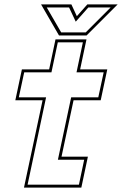

<svg xmlns="http://www.w3.org/2000/svg" viewBox="-20 -857 558 877"><path d="M89.5 0 174.5 -399H50L80 -540H204.5L233.5 -677H375L346 -540H470L440 -399H316L261 -141.5H381.5L351.5 0ZM106 -13.5H340.5L364.5 -127.5H244.5L305 -412.5H429L453.5 -526.5H329.5L358.5 -663.5H244L215 -526.5H90.5L66 -412.5H190.5ZM249.5 -695 167.5 -837H306L331 -783L379 -837H517.5L375.5 -695ZM259.5 -709H371.5L485.5 -823H383.5L326 -758L295.5 -823H193.5Z"/></svg>

Font: Tourney Thin
Style: Italic
Weight: 100
Italic angle: -12°
Designer: Tyler Finck
Foundry: Etcetera Type Co
Version: Version 1.015